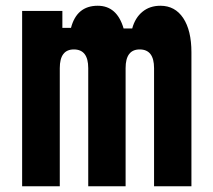

<svg xmlns="http://www.w3.org/2000/svg" viewBox="-20 -648 740 668"><path d="M57 -610H197V-551H227Q247 -628 320 -628Q387 -628 410 -549H440Q450 -586 475.5 -607Q501 -628 538 -628Q589 -628 617.5 -585Q646 -542 646 -466V0H516V-411Q516 -476 466 -476Q417 -476 417 -411V0H287V-411Q287 -476 237 -476Q188 -476 188 -411V0H57Z"/></svg>

Font: Martian Mono SemiBold
Style: Regular
Weight: 600
Monospace: yes
Designer: Roman Shamin
Foundry: Evil Martians
Version: Version 1.000; ttfautohint (v1.8.4.7-5d5b)